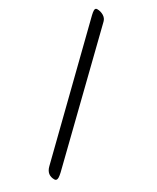

<svg xmlns="http://www.w3.org/2000/svg" viewBox="-261 -962 986 1205"><g transform="rotate(30 232.0 -360.0)"><path d="M379.9 147.5Q379.9 169.9 362.3 169.9Q308.1 169.9 293.9 114.3L51.8 -840.8Q46.9 -861.3 46.9 -873Q46.9 -890.1 61.5 -890.1Q86.9 -890.1 108.2 -877.2Q129.4 -864.3 134.8 -841.8Q370.1 90.8 375 113.5Q379.9 136.2 379.9 147.5Z"/></g></svg>

Font: Courgette
Style: Regular
Weight: 400
Designer: Karolina Lach
Foundry: Sorkin Type Co.
Version: Version 1.002